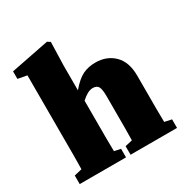

<svg xmlns="http://www.w3.org/2000/svg" viewBox="-166 -856 956 991"><g transform="rotate(-30 312.0 -360.5)"><path d="M27 0V-51L73 -62Q74 -98 74 -138.5Q74 -179 74 -210V-621L20 -631V-676L248 -721L265 -710L261 -571V-424Q301 -471 334.5 -487Q368 -503 410 -503Q477 -503 520.5 -460.5Q564 -418 564 -336V-210Q564 -178 564 -137Q564 -96 565 -60L607 -51V0H330V-51L373 -61Q374 -97 374 -138Q374 -179 374 -210V-323Q374 -364 365.5 -380Q357 -396 332 -396Q317 -396 299.5 -386.5Q282 -377 264 -360V-210Q264 -179 264 -137.5Q264 -96 265 -59L303 -51V0Z"/></g></svg>

Font: Source Serif Pro Black
Style: Regular
Weight: 900
Designer: Frank Grießhammer
Foundry: Adobe Systems Incorporated
Version: Version 3.001;hotconv 1.0.111;makeotfexe 2.5.65597